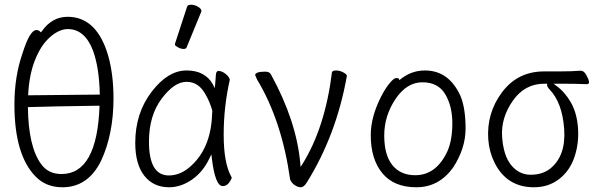

<svg xmlns="http://www.w3.org/2000/svg" viewBox="-20 -779 2540 812"><path d="M244 13Q175 13 131 -32Q41 -123 41 -337Q41 -455 75 -553Q106 -652 134 -652Q145 -652 153 -642L157 -647Q200 -708 266 -708Q390 -708 438 -542Q460 -463 460 -363Q460 -211 407 -98Q352 13 244 13ZM240 -43Q391 -43 401 -332Q187 -329 98 -326Q100 -158 154 -85Q184 -43 240 -43ZM99 -376 402 -379Q400 -492 373 -566Q338 -656 267 -656Q230 -656 191.5 -622Q153 -588 128 -525Q103 -462 99 -376Z M695 13Q629 13 590.5 -35.5Q552 -84 552 -175Q552 -300 621 -390.5Q690 -481 769 -481Q848 -481 881 -421L888 -406L890 -423Q892 -445 893 -462Q894 -479 904 -479Q918 -479 933.5 -467Q949 -455 952 -442Q926 -328 926 -209Q926 -90 958 -32L960 -28Q959 -20 948.5 -6Q938 8 922 8Q890 8 876 -109L874 -126L866 -110Q839 -52 792 -19.5Q745 13 695 13ZM694 -37Q738 -37 777 -68Q872 -145 877 -296Q877 -304 878 -311Q867 -349 850 -378Q821 -433 769 -433Q717 -433 663.5 -361.5Q610 -290 610 -180Q610 -37 694 -37ZM769 -578Q767 -572 756 -572Q745 -572 732.5 -579Q720 -586 720 -590V-594L771 -750Q773 -759 788 -759Q803 -759 817.5 -750.5Q832 -742 832 -732Q832 -730 831 -729Z M1278 -8Q1265 13 1252.5 13Q1240 13 1226.5 4Q1213 -5 1207 -20Q1172 -269 1067 -443L1059 -462Q1061 -476 1102 -476Q1120 -476 1126 -464Q1234 -267 1250 -88L1251 -73L1259 -85Q1355 -239 1384 -474Q1387 -481 1401.5 -481Q1416 -481 1431.5 -473Q1447 -465 1447 -458Q1403 -209 1278 -8Z M1896 -70Q1836 13 1741 13Q1646 13 1597 -46.5Q1548 -106 1548 -207Q1548 -285 1592 -371Q1610 -406 1628 -427.5Q1646 -449 1655.5 -449Q1665 -449 1667 -446L1669 -440Q1717 -481 1777 -481Q1879 -481 1928 -372Q1949 -320 1949 -235.5Q1949 -151 1896 -70ZM1736 -38Q1825 -38 1872 -139Q1893 -186 1893 -258Q1893 -330 1863 -380.5Q1833 -431 1766.5 -431Q1700 -431 1652.5 -360Q1605 -289 1605 -206Q1605 -123 1639.5 -80.5Q1674 -38 1736 -38ZM1928 -372Z M2238 13Q2124 13 2072 -90Q2049 -136 2045 -189Q2037 -300 2103 -388.5Q2169 -477 2281 -477H2343Q2400 -477 2435 -480H2436Q2450 -480 2460 -461Q2481 -423 2462 -423Q2414 -425 2351 -425H2321L2333 -416Q2369 -390 2394.5 -345.5Q2420 -301 2424.5 -237Q2429 -173 2409.5 -115Q2390 -57 2345 -22Q2300 13 2238 13ZM2307 -66Q2374 -120 2366 -233Q2358 -346 2303 -402Q2295 -411 2294 -417V-425H2282Q2199 -425 2148.5 -352.5Q2098 -280 2103.5 -200.5Q2109 -121 2142 -80.5Q2175 -40 2224.5 -40Q2274 -40 2307 -66Z"/></svg>

Font: LXGW WenKai Mono TC Light
Style: Regular
Weight: 300
Designer: LXGW / Fontworks Inc.
Foundry: LXGW / Fontworks Inc.
Version: Version 1.330